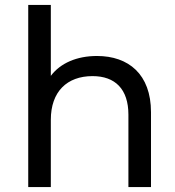

<svg xmlns="http://www.w3.org/2000/svg" viewBox="-20 -762 713 782"><path d="M375 -534C293 -534 226 -505 187 -453V-742H95V0H187V-274C187 -389 253 -452 357 -452C449 -452 503 -399 503 -295V0H595V-305C595 -460 503 -534 375 -534Z"/></svg>

Font: Montserrat-Alt1 Med
Style: Regular
Weight: 500
Designer: Differentunic
Foundry: Differentunic
Version: Version 7.222